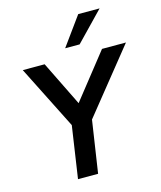

<svg xmlns="http://www.w3.org/2000/svg" viewBox="-137 -1056 967 1154"><g transform="rotate(-15 347.0 -479.0)"><path d="M203 0 258 -371 270 -286 52 -719H188L331 -428H315L545 -719H694L346 -286L384 -371L328 0ZM332 -780 461 -958H594L422 -780Z"/></g></svg>

Font: Nunitoga
Style: Bold Italic
Weight: 700
Italic angle: -9°
Designer: Vernon Adams
Foundry: Vernon Adams
Version: Version 1.0